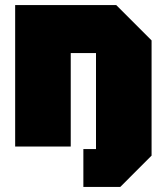

<svg xmlns="http://www.w3.org/2000/svg" viewBox="-20 -580 660 760"><path d="M40 0V-560H440L580 -420V36L456 160H310V10H360V-370H260V0Z"/></svg>

Font: Tektur Black
Style: Regular
Weight: 900
Designer: Adam Jagosz
Foundry: Adam Jagosz
Version: Version 1.005;gftools[0.9.30]